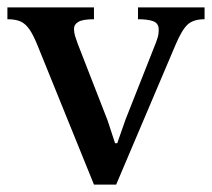

<svg xmlns="http://www.w3.org/2000/svg" viewBox="-36 -493 573 519"><path d="M278 6H218L68 -364Q55 -397 44 -413Q33 -429 19.5 -435Q6 -441 -16 -441V-473H218V-441Q188 -441 176 -434Q164 -427 164 -415Q164 -405 167 -395.5Q170 -386 174 -375L255 -167L275 -106H281L303 -169L386 -379Q387 -382 390 -391Q393 -400 393 -413Q393 -430 378.5 -435.5Q364 -441 337 -441V-473H517V-441Q487 -441 471.5 -427Q456 -413 439 -373Z"/></svg>

Font: STIX Two Text Medium
Style: Regular
Weight: 500
Designer: Ross Mills, John Hudson & Paul Hanslow, Tiro Typeworks Ltd; with prior portions MicroPress Inc., and Coen Hoffman.
Foundry: Tiro Typeworks Ltd
Version: Version 2.13 b171